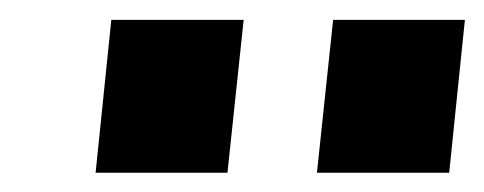

<svg xmlns="http://www.w3.org/2000/svg" viewBox="-20 -830 497 197"><path d="M78.1 -652.8H213.4L230 -809.6H94.2ZM305.2 -652.8H440.9L457 -809.6H321.8Z"/></svg>

Font: Oswald
Style: Heavy
Weight: 800
Designer: Vernon Adams
Foundry: Vernon Adams
Version: 3.0; ttfautohint (v0.95.6-bc232) -l 8 -r 50 -G 200 -x 0 -w "